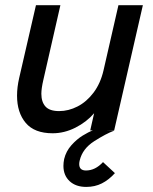

<svg xmlns="http://www.w3.org/2000/svg" viewBox="-20 -508 598 748"><path d="M381.3 123.5 427.7 166.5Q403.8 192.9 376.7 206.5Q349.6 220.2 315.9 220.2Q275.4 220.2 251.2 197.8Q227.1 175.3 227.1 138.2Q227.1 125.5 230 111.3Q237.3 81.1 258.3 57.6Q279.3 34.2 302 20.3Q324.7 6.3 341.8 0H331.5L346.7 -66.9Q317.4 -32.7 273.9 -10.7Q230.5 11.2 185.1 11.2Q114.3 11.2 80.3 -29.1Q46.4 -69.3 46.4 -135.3Q46.4 -168 54.7 -204.1L120.1 -487.8H215.3L148.9 -196.8Q141.1 -163.1 141.1 -142.6Q141.1 -110.8 157.2 -93Q173.3 -75.2 210.4 -75.2Q247.1 -75.2 282.2 -93.3Q317.4 -111.3 344.5 -147.2Q371.6 -183.1 383.3 -233.9L441.4 -487.8H536.6L424.8 0H393.6L424.8 1Q393.1 12.7 347.2 42Q301.3 71.3 290.5 117.2Q288.6 124.5 288.6 131.3Q288.6 156.2 314.9 156.2Q351.1 156.2 381.3 123.5Z"/></svg>

Font: Acari Sans Medium
Style: Italic
Weight: 500
Italic angle: -13°
Designer: Alfredo Marco Pradil and Stefan Peev
Foundry: Hanken Design Co.
Version: Version 1.045